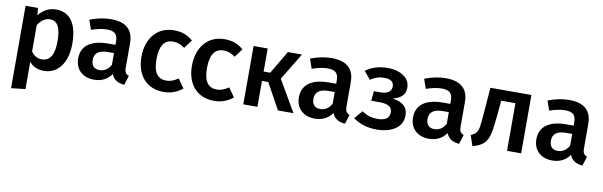

<svg xmlns="http://www.w3.org/2000/svg" viewBox="-49 -1021 5386 1715"><g transform="rotate(10 2644.0 -163.0)"><path d="M351 -544C292 -544 237 -517 196 -464L189 -529H77V218L205 204V-43C238 -4 282 15 338 15C470 15 547 -102 547 -266C547 -442 484 -544 351 -544ZM302 -83C262 -83 230 -101 205 -138V-376C232 -420 270 -448 313 -448C380 -448 413 -394 413 -265C413 -144 376 -83 302 -83Z M1054 -362C1054 -483 986 -544 851 -544C789 -544 725 -531 659 -506L689 -419C744 -438 790 -447 829 -447C898 -447 928 -423 928 -355V-325H862C707 -325 621 -263 621 -148C621 -51 687 15 792 15C859 15 914 -11 950 -64C970 -15 1007 8 1067 13L1094 -72C1066 -83 1054 -99 1054 -140ZM826 -78C777 -78 751 -107 751 -158C751 -219 792 -250 875 -250H928V-143C903 -100 869 -78 826 -78Z M1422 -544C1271 -544 1175 -429 1175 -260C1175 -92 1270 15 1423 15C1487 15 1544 -5 1594 -46L1537 -127C1494 -100 1467 -89 1430 -89C1354 -89 1311 -139 1311 -262C1311 -383 1351 -443 1430 -443C1470 -443 1501 -432 1537 -405L1594 -482C1545 -525 1491 -544 1422 -544Z M1880 -544C1729 -544 1633 -429 1633 -260C1633 -92 1728 15 1881 15C1945 15 2002 -5 2052 -46L1995 -127C1952 -100 1925 -89 1888 -89C1812 -89 1769 -139 1769 -262C1769 -383 1809 -443 1888 -443C1928 -443 1959 -432 1995 -405L2052 -482C2003 -525 1949 -544 1880 -544Z M2456 -529 2333 -320H2273V-529H2145V0H2273V-235H2330L2459 0H2600L2435 -284L2584 -529Z M3056 -362C3056 -483 2988 -544 2853 -544C2791 -544 2727 -531 2661 -506L2691 -419C2746 -438 2792 -447 2831 -447C2900 -447 2930 -423 2930 -355V-325H2864C2709 -325 2623 -263 2623 -148C2623 -51 2689 15 2794 15C2861 15 2916 -11 2952 -64C2972 -15 3009 8 3069 13L3096 -72C3068 -83 3056 -99 3056 -140ZM2828 -78C2779 -78 2753 -107 2753 -158C2753 -219 2794 -250 2877 -250H2930V-143C2905 -100 2871 -78 2828 -78Z M3362 -544C3281 -544 3217 -524 3161 -483L3220 -412C3260 -439 3295 -452 3346 -452C3398 -452 3432 -433 3432 -389C3432 -341 3394 -318 3331 -318H3273L3265 -230H3342C3417 -230 3455 -206 3455 -159C3455 -106 3419 -80 3348 -80C3292 -80 3252 -93 3205 -124L3142 -50C3201 -7 3271 15 3353 15C3423 15 3480 1 3524 -29C3567 -58 3589 -99 3589 -154C3589 -230 3543 -268 3450 -283C3526 -302 3562 -339 3562 -399C3562 -444 3543 -479 3505 -505C3466 -531 3419 -544 3362 -544Z M4091 -362C4091 -483 4023 -544 3888 -544C3826 -544 3762 -531 3696 -506L3726 -419C3781 -438 3827 -447 3866 -447C3935 -447 3965 -423 3965 -355V-325H3899C3744 -325 3658 -263 3658 -148C3658 -51 3724 15 3829 15C3896 15 3951 -11 3987 -64C4007 -15 4044 8 4104 13L4131 -72C4103 -83 4091 -99 4091 -140ZM3863 -78C3814 -78 3788 -107 3788 -158C3788 -219 3829 -250 3912 -250H3965V-143C3940 -100 3906 -78 3863 -78Z M4293 -529 4275 -299C4270 -238 4266 -195 4262 -170C4253 -119 4237 -102 4193 -83L4225 12C4270 1 4303 -15 4325 -36C4346 -56 4362 -85 4371 -122C4380 -159 4388 -215 4395 -290L4408 -432H4537V0H4665V-529Z M5210 -362C5210 -483 5142 -544 5007 -544C4945 -544 4881 -531 4815 -506L4845 -419C4900 -438 4946 -447 4985 -447C5054 -447 5084 -423 5084 -355V-325H5018C4863 -325 4777 -263 4777 -148C4777 -51 4843 15 4948 15C5015 15 5070 -11 5106 -64C5126 -15 5163 8 5223 13L5250 -72C5222 -83 5210 -99 5210 -140ZM4982 -78C4933 -78 4907 -107 4907 -158C4907 -219 4948 -250 5031 -250H5084V-143C5059 -100 5025 -78 4982 -78Z"/></g></svg>

Font: Fira Sans Medium
Style: Regular
Weight: 500
Designer: Carrois Corporate & Edenspiekermann AG
Foundry: Carrois Corporate GbR & Edenspiekermann AG
Version: Version 4.203